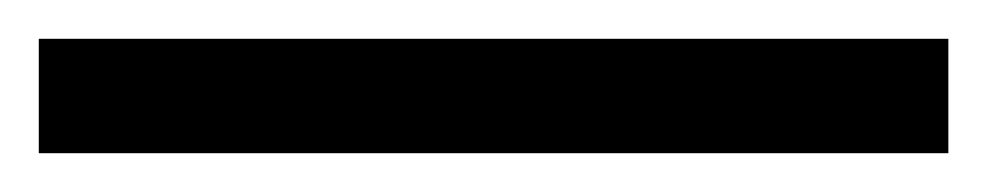

<svg xmlns="http://www.w3.org/2000/svg" viewBox="-25 -839 509 99"><path d="M-5 -760V-819H464V-760Z"/></svg>

Font: Noto Serif Bengali Medium
Style: Regular
Weight: 500
Designer: Juan Bruce, Universal Thirst, Indian Type Foundry and the Monotype Design Team.
Foundry: Monotype Imaging Inc.
Version: Version 2.003; ttfautohint (v1.8.4.7-5d5b)